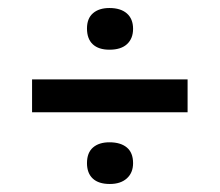

<svg xmlns="http://www.w3.org/2000/svg" viewBox="-20 -543 548 479"><path d="M60 -263V-345H448V-263ZM253 -419Q226 -419 211.5 -432.5Q197 -446 197 -472Q197 -497 212 -510Q227 -523 253 -523Q281 -523 296.5 -509.5Q312 -496 312 -471Q312 -447 297 -433Q282 -419 253 -419ZM254 -84Q226 -84 211.5 -97.5Q197 -111 197 -136Q197 -162 212 -175Q227 -188 253 -188Q281 -188 296.5 -175Q312 -162 312 -136Q312 -112 296.5 -98Q281 -84 254 -84Z"/></svg>

Font: Bricolage Grotesque 20pt
Style: Regular
Weight: 400
Version: Version 1.001;gftools[0.9.33.dev8+g029e19f]